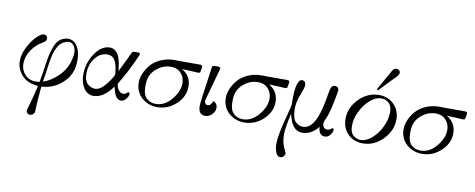

<svg xmlns="http://www.w3.org/2000/svg" viewBox="-77 -1071 4251 1718"><g transform="rotate(10 2049.0 -211.5)"><path d="M75.2 -184.1Q75.2 -245.1 109.1 -310.5Q143.1 -376 183.1 -415Q223.1 -454.1 247.1 -454.1Q262.2 -454.1 271.5 -443.6Q280.8 -433.1 280.8 -419.9Q280.8 -408.7 273.4 -399.4Q266.1 -390.1 262.5 -388.2Q258.8 -386.2 247.1 -378.9Q188 -345.7 149.4 -286.9Q110.8 -228 110.8 -166Q110.8 -106.9 148.4 -66.4Q186 -25.9 247.1 -25.9Q264.2 -25.9 282.2 -28.8Q290 -67.9 299.1 -128.9Q308.1 -189.9 314 -229Q319.8 -268.1 333 -314.9Q346.2 -361.8 361.6 -388.9Q377 -416 404.5 -434.6Q432.1 -453.1 469.2 -453.1Q520 -453.1 551 -404.5Q582 -356 582 -278.8Q582 -210 561 -161.1Q532.2 -93.3 463.6 -44.2Q395 4.9 305.2 9.8Q299.3 65.9 295.7 113Q292 160.2 291.5 182.6Q291 205.1 290 223.1Q289.1 241.2 286.6 248.5Q284.2 255.9 276.9 263.2Q263.7 276.4 247.1 275.9Q232.9 275.9 223.4 266.8Q213.9 257.8 213.9 244.1Q213.9 235.4 220.9 213.1Q228 190.9 243.4 135.5Q258.8 80.1 273.9 9.8Q177.7 2.9 126.5 -54Q75.2 -110.8 75.2 -184.1ZM311 -36.1Q369.1 -56.2 418 -96.7Q466.8 -137.2 494.1 -180.2Q516.1 -214.4 529.5 -259.3Q543 -304.2 543 -337.9Q543 -376 524.9 -401.4Q506.8 -426.8 479 -426.8Q466.8 -426.8 454.1 -421.9Q432.1 -415 414.6 -401.6Q397 -388.2 385 -367.2Q373 -346.2 364.5 -326.7Q356 -307.1 349.4 -276.1Q342.8 -245.1 339.4 -226.1Q335.9 -207 331.5 -173.1Q327.1 -139.2 325.2 -126Q314.9 -65.9 311 -36.1Z M655.8 -161.1Q655.8 -269 715.1 -355Q774.4 -440.9 848.6 -440.9Q874.5 -440.9 894 -427Q913.6 -413.1 924.1 -396.5Q934.6 -379.9 943.1 -348.4Q951.7 -316.9 953.6 -301Q955.6 -285.2 959.5 -253.9Q960.4 -249 960.4 -246.1Q998.5 -321.3 1032.7 -395Q1048.8 -430.2 1053.7 -435.5Q1058.6 -440.9 1071.3 -440.9Q1072.3 -440.9 1073.7 -440.9H1102.5Q1123.5 -440.9 1123.5 -430.2Q1123.5 -424.3 1093.8 -358.9Q1068.8 -305.7 1046.6 -262.9Q1024.4 -220.2 1012 -199.2Q999.5 -178.2 990.5 -163.1Q981.4 -147.9 978 -140.9Q974.6 -133.8 974.6 -127.9Q974.6 -122.1 978.5 -106.9Q982.4 -91.8 998 -73Q1013.7 -54.2 1036.6 -54.2Q1054.7 -54.2 1065.7 -64.7Q1076.7 -75.2 1080.6 -75.2Q1093.8 -75.2 1093.8 -62Q1093.8 -42 1073.7 -16.1Q1053.7 9.8 1025.4 9.8Q972.2 9.8 950.7 -104Q867.7 11.2 777.3 11.2Q723.1 11.2 689.5 -37.8Q655.8 -86.9 655.8 -161.1ZM681.6 -173.8Q681.6 -109.9 712.6 -82Q743.7 -54.2 781.7 -54.2Q846.7 -54.2 926.8 -188Q936.5 -205.1 936.5 -214.8Q936.5 -223.6 935.5 -231Q926.8 -309.1 903.6 -342.5Q880.4 -376 839.4 -376Q771.5 -376 726.6 -315.4Q681.6 -254.9 681.6 -173.8Z M1156.7 -178.2Q1156.7 -218.3 1174.6 -260.7Q1192.4 -303.2 1225.3 -342Q1258.3 -380.9 1314.9 -406Q1371.6 -431.2 1440.4 -431.2Q1446.3 -431.2 1456.3 -430.7Q1466.3 -430.2 1472.7 -430.2H1669.4Q1691.4 -430.2 1691.4 -416Q1691.4 -401.9 1684.6 -371.1Q1682.6 -362.3 1678.5 -359.1Q1674.3 -356 1662.6 -356Q1659.7 -356 1605 -359.4Q1550.3 -362.8 1524.4 -362.8H1517.6Q1601.6 -314 1601.6 -217.8Q1601.6 -126 1527.1 -57.4Q1452.6 11.2 1357.4 11.2Q1272.5 11.2 1214.6 -42Q1156.7 -95.2 1156.7 -178.2ZM1220.7 -155.8Q1220.7 -78.6 1254.6 -46.9Q1288.6 -15.1 1338.4 -15.1Q1419.4 -15.1 1481.4 -89.6Q1543.5 -164.1 1543.5 -236.8Q1543.5 -292 1509 -329.1Q1474.6 -366.2 1418.5 -366.2Q1349.6 -366.2 1292.5 -320.6Q1235.4 -274.9 1224.6 -209Q1220.7 -185.5 1220.7 -155.8Z M1730.5 -65.9Q1730.5 -87.9 1740.2 -161.1L1776.4 -417Q1777.3 -426.8 1778.8 -430.9Q1780.3 -435.1 1785.4 -438Q1790.5 -440.9 1799.3 -440.9H1830.6Q1852.5 -440.9 1852.5 -429.2Q1852.5 -422.4 1849.6 -411.1L1774.4 -138.2Q1770.5 -124 1770.5 -116.2Q1770.5 -104 1777.8 -94.5Q1785.2 -85 1798.3 -85Q1807.1 -85 1814.2 -88.4Q1821.3 -91.8 1825.9 -97.9Q1830.6 -104 1833.5 -108.9Q1836.4 -113.8 1838.4 -119.1L1840.3 -124Q1843.3 -127.9 1847.2 -127.9Q1856.9 -127.9 1869.1 -111.6Q1881.3 -95.2 1881.3 -74.2Q1881.3 -42 1855.5 -14.4Q1829.6 13.2 1792.5 13.2Q1730.5 13.2 1730.5 -65.9Z M1947.8 -178.2Q1947.8 -218.3 1965.6 -260.7Q1983.4 -303.2 2016.4 -342Q2049.3 -380.9 2106 -406Q2162.6 -431.2 2231.4 -431.2Q2237.3 -431.2 2247.3 -430.7Q2257.3 -430.2 2263.7 -430.2H2460.4Q2482.4 -430.2 2482.4 -416Q2482.4 -401.9 2475.6 -371.1Q2473.6 -362.3 2469.5 -359.1Q2465.3 -356 2453.6 -356Q2450.7 -356 2396 -359.4Q2341.3 -362.8 2315.4 -362.8H2308.6Q2392.6 -314 2392.6 -217.8Q2392.6 -126 2318.1 -57.4Q2243.7 11.2 2148.4 11.2Q2063.5 11.2 2005.6 -42Q1947.8 -95.2 1947.8 -178.2ZM2011.7 -155.8Q2011.7 -78.6 2045.7 -46.9Q2079.6 -15.1 2129.4 -15.1Q2210.4 -15.1 2272.5 -89.6Q2334.5 -164.1 2334.5 -236.8Q2334.5 -292 2300 -329.1Q2265.6 -366.2 2209.5 -366.2Q2140.6 -366.2 2083.5 -320.6Q2026.4 -274.9 2015.6 -209Q2011.7 -185.5 2011.7 -155.8Z M2464.4 147.9Q2464.4 78.1 2502 -66.9Q2539.6 -211.9 2539.6 -220.2Q2539.6 -224.1 2539.1 -236.1Q2538.6 -248 2538.6 -262.2Q2538.6 -452.1 2595.2 -452.1Q2607.4 -452.1 2617.4 -442.1Q2627.4 -432.1 2627.4 -411.1Q2627.4 -388.2 2599.9 -319.1Q2572.3 -250 2572.3 -188Q2572.3 -105 2602.3 -73.5Q2632.3 -42 2672.4 -42Q2759.3 -42 2806.2 -196.8Q2820.3 -241.7 2829.3 -287.8Q2838.4 -334 2842.3 -361.1Q2846.2 -388.2 2851.8 -410.6Q2857.4 -433.1 2866.9 -442.6Q2876.5 -452.1 2894.5 -452.1Q2908.7 -452.1 2918 -443.1Q2927.2 -434.1 2927.2 -418Q2927.2 -408.2 2923.3 -390.1Q2909.2 -306.2 2894.3 -247.1Q2879.4 -188 2869.4 -166Q2859.4 -144 2853.3 -128.4Q2847.2 -112.8 2847.2 -104Q2847.2 -85.9 2857.2 -70.6Q2867.2 -55.2 2890.6 -55.2Q2908.7 -55.2 2919.9 -65.2Q2931.2 -75.2 2935.5 -75.2Q2947.8 -75.2 2947.3 -62Q2947.3 -42 2928.2 -16.1Q2909.2 9.8 2879.4 9.8Q2824.2 9.8 2819.3 -67.9Q2757.3 11.2 2674.3 11.2Q2656.2 11.2 2640.4 5.6Q2624.5 0 2613.5 -8.5Q2602.5 -17.1 2592.5 -30Q2582.5 -43 2576.4 -54Q2570.3 -64.9 2564.9 -81.1Q2559.6 -97.2 2556.9 -105Q2554.2 -112.8 2551.3 -126Q2548.3 -139.2 2548.3 -140.1Q2517.6 -9.3 2517.6 54.2Q2517.6 104 2528.1 138.9Q2538.6 173.8 2549.6 191.9Q2560.5 210 2560.5 220.2Q2560.5 235.4 2547.4 248.3Q2534.2 261.2 2517.6 261.2Q2492.7 261.2 2478.5 226.6Q2464.4 191.9 2464.4 147.9Z M3035.2 -179.2Q3035.2 -281.2 3113.5 -361.1Q3191.9 -440.9 3295.9 -440.9Q3377 -440.9 3430.9 -387.5Q3484.9 -334 3484.9 -251Q3484.9 -149.9 3406.5 -69.3Q3328.1 11.2 3224.1 11.2Q3142.1 11.2 3088.6 -42.5Q3035.2 -96.2 3035.2 -179.2ZM3103 -128.9Q3103 -67.9 3132.6 -42Q3162.1 -16.1 3198.7 -16.1Q3253.9 -16.1 3305.9 -63.5Q3357.9 -110.8 3387.9 -177.5Q3418 -244.1 3418 -303.2Q3418 -363.3 3388.4 -388.7Q3358.9 -414.1 3321.8 -414.1Q3267.6 -414.1 3215.8 -367.4Q3164.1 -320.8 3133.5 -254.9Q3103 -189 3103 -128.9ZM3265.1 -486.8Q3363.3 -662.6 3372.1 -676.8Q3387.2 -698.7 3407.7 -699.2Q3420.9 -699.2 3431.4 -690.2Q3441.9 -681.2 3441.9 -667Q3440.9 -652.8 3425.8 -634.8Q3417 -626 3276.9 -480Z M3563 -178.2Q3563 -218.3 3580.8 -260.7Q3598.6 -303.2 3631.6 -342Q3664.6 -380.9 3721.2 -406Q3777.8 -431.2 3846.7 -431.2Q3852.5 -431.2 3862.5 -430.7Q3872.6 -430.2 3878.9 -430.2H4075.7Q4097.7 -430.2 4097.7 -416Q4097.7 -401.9 4090.8 -371.1Q4088.9 -362.3 4084.7 -359.1Q4080.6 -356 4068.8 -356Q4065.9 -356 4011.2 -359.4Q3956.5 -362.8 3930.7 -362.8H3923.8Q4007.8 -314 4007.8 -217.8Q4007.8 -126 3933.3 -57.4Q3858.9 11.2 3763.7 11.2Q3678.7 11.2 3620.8 -42Q3563 -95.2 3563 -178.2ZM3627 -155.8Q3627 -78.6 3660.9 -46.9Q3694.8 -15.1 3744.6 -15.1Q3825.7 -15.1 3887.7 -89.6Q3949.7 -164.1 3949.7 -236.8Q3949.7 -292 3915.3 -329.1Q3880.9 -366.2 3824.7 -366.2Q3755.9 -366.2 3698.7 -320.6Q3641.6 -274.9 3630.9 -209Q3627 -185.5 3627 -155.8Z"/></g></svg>

Font: CMU Serif Extra
Style: RomanSlanted
Weight: 500
Italic angle: -9.46001°
Version: Version 0.7.0